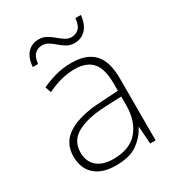

<svg xmlns="http://www.w3.org/2000/svg" viewBox="-175 -829 871 947"><g transform="rotate(-30 260.5 -355.0)"><path d="M269 -539Q354 -539 396.5 -494.5Q439 -450 439 -353V0H408L401 -98H399Q375 -52 331.5 -21Q288 10 209 10Q131 10 89.5 -28Q48 -66 48 -133Q48 -212 113.5 -252.5Q179 -293 300 -299L400 -305V-345Q400 -431 367 -467.5Q334 -504 268 -504Q191 -504 111 -464L99 -498Q137 -516 180 -527.5Q223 -539 269 -539ZM304 -268Q202 -263 145 -231Q88 -199 88 -133Q88 -81 121 -52.5Q154 -24 213 -24Q307 -24 353 -77.5Q399 -131 400 -219V-272ZM95 -616Q99 -667 123.5 -693.5Q148 -720 188 -720Q212 -720 231 -709Q250 -698 266.5 -684Q283 -670 299.5 -659Q316 -648 335 -648Q358 -648 375.5 -662.5Q393 -677 398 -720H429Q424 -669 398.5 -642Q373 -615 334 -615Q309 -615 290.5 -626Q272 -637 256 -651Q240 -665 223.5 -675.5Q207 -686 186 -686Q165 -686 147.5 -671.5Q130 -657 125 -616Z"/></g></svg>

Font: Noto Sans Bengali ExtraLight
Style: Regular
Weight: 200
Designer: Jelle Bosma - Monotype Design Team
Foundry: Monotype Imaging Inc.
Version: Version 2.003; ttfautohint (v1.8.4.7-5d5b)